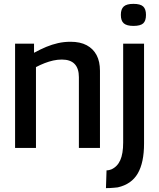

<svg xmlns="http://www.w3.org/2000/svg" viewBox="-20 -765 822 993"><path d="M58 0V-539H156V-492Q189 -510 219 -522.5Q249 -535 280 -542Q311 -549 345 -549Q395 -549 428.5 -531Q462 -513 479.5 -480Q497 -447 497 -399V0H388V-366Q388 -411 366 -434Q344 -457 300 -457Q277 -457 255 -452Q233 -447 211 -438.5Q189 -430 166 -418V0ZM725 -539V-23Q725 76 692.5 132Q660 188 589 204Q580 205 569.5 206Q559 207 548.5 207.5Q538 208 528 208L531 116Q539 116 544.5 114.5Q550 113 556 111Q587 97 602 63.5Q617 30 617 -28V-539ZM670 -631Q636 -631 620.5 -644Q605 -657 605 -688Q605 -718 620 -731.5Q635 -745 670 -745Q706 -745 720.5 -731.5Q735 -718 735 -688Q735 -657 720.5 -644Q706 -631 670 -631Z"/></svg>

Font: Georama ExtraCondensed Thin Medium
Style: Regular
Weight: 500
Version: Version 1.001